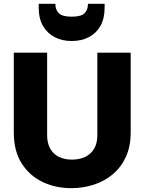

<svg xmlns="http://www.w3.org/2000/svg" viewBox="-20 -975 754 1002"><path d="M526 -936Q526 -878 504 -839.5Q482 -801 443.5 -781Q405 -761 354 -761Q304 -761 265.5 -781Q227 -801 204.5 -839.5Q182 -878 182 -936V-955H269Q269 -923 287.5 -905.5Q306 -888 354 -888Q403 -888 421 -905.5Q439 -923 439 -955H526ZM52 -700H226V-268Q226 -228 242 -199.5Q258 -171 287 -156.5Q316 -142 355 -142Q395 -142 425 -156.5Q455 -171 471.5 -199.5Q488 -228 488 -268V-700H662V-284Q662 -211 637 -156.5Q612 -102 568.5 -65.5Q525 -29 469 -11Q413 7 352 7Q270 7 202 -25.5Q134 -58 93 -122.5Q52 -187 52 -284Z"/></svg>

Font: Albert Sans Black
Style: Regular
Weight: 900
Designer: Andreas Rasmussen
Foundry: a.Foundry
Version: Version 1.025